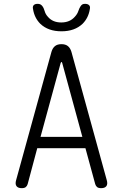

<svg xmlns="http://www.w3.org/2000/svg" viewBox="-20 -970 640 1000"><path d="M191 -257H409L304 -642Q303 -647 300.5 -647Q298 -647 296 -642ZM476 -11 425 -198H174L124 -11Q121 -1 114 4.5Q107 10 93 10Q74 10 66 -0.5Q58 -11 64 -32L248 -700Q254 -720 266.5 -730Q279 -740 300 -740Q321 -740 333.5 -730Q346 -720 352 -700L536 -32Q542 -11 534 -0.5Q526 10 507 10Q493 10 486 4.5Q479 -1 476 -11ZM152 -923Q149 -936 155.5 -943Q162 -950 176 -950Q185 -950 190.5 -947Q196 -944 200 -939Q208 -929 212.5 -912.5Q217 -896 229 -883Q254 -853 299 -853Q344 -853 370 -883Q383 -897 388 -912.5Q393 -928 400 -938Q404 -944 409 -947Q414 -950 423 -950Q437 -950 444 -943Q451 -936 448 -923Q441 -877 410 -846Q369 -807 300 -807Q231 -807 190 -846Q159 -877 152 -923Z"/></svg>

Font: Maple Mono ExtraLight
Style: Regular
Weight: 275
Monospace: yes
Designer: subframe7536
Version: Version 7.000